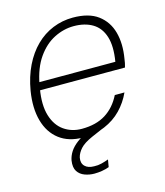

<svg xmlns="http://www.w3.org/2000/svg" viewBox="-108 -615 757 883"><g transform="rotate(-15 270.0 -173.5)"><path d="M225 12Q157 12 112.5 -22Q68 -56 51 -117Q34 -178 47 -258Q58 -323 83 -374Q108 -425 144 -460.5Q180 -496 225.5 -514.5Q271 -533 321 -533Q397 -533 440.5 -500.5Q484 -468 499 -413Q514 -358 502 -288Q501 -278 499 -269Q497 -260 494 -249H77L83 -286H458Q470 -358 455.5 -404Q441 -450 404.5 -472Q368 -494 315 -494Q267 -494 221.5 -471Q176 -448 142 -399.5Q108 -351 94 -275L91 -257Q78 -181 93.5 -130Q109 -79 145.5 -53.5Q182 -28 230 -28Q298 -28 343.5 -56.5Q389 -85 416 -139H462Q442 -95 409 -61Q376 -27 330 -7.5Q284 12 225 12ZM232 186Q209 186 187 178Q165 170 153 151.5Q141 133 146 100Q150 79 162.5 59.5Q175 40 199 22Q223 4 261 -12L324 -37L334 -10L267 19Q226 37 208.5 56.5Q191 76 186 97Q181 123 196 138Q211 153 240 153Q258 154 275.5 149.5Q293 145 309 139L303 174Q287 180 268.5 183Q250 186 232 186Z"/></g></svg>

Font: DM Sans 10pt ExtraLight
Style: Italic
Weight: 250
Italic angle: -10°
Version: Version 4.004;gftools[0.9.30]